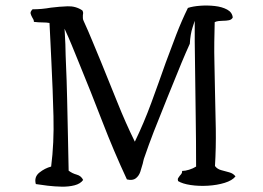

<svg xmlns="http://www.w3.org/2000/svg" viewBox="-20 -682 960 702"><path d="M841 -37Q829 -22 801.5 -13.5Q774 -5 740.5 -3Q707 -1 677 -5.5Q647 -10 631 -20Q629 -27 631.5 -31Q634 -35 637 -39Q640 -42 643 -46Q646 -50 646 -57Q657 -57 671.5 -61.5Q686 -66 697 -73Q697 -165 695.5 -260.5Q694 -356 693 -453Q692 -491 692 -529.5Q692 -568 692 -606Q692 -606 684 -581.5Q676 -557 674 -522Q659 -489 644 -453Q619 -392 592.5 -326.5Q566 -261 542 -200Q534 -179 524 -152Q514 -125 506 -101Q505 -97 504 -93Q503 -89 502 -84Q498 -69 493 -54Q488 -39 476.5 -30Q465 -21 444 -26Q396 -129 354 -238Q312 -347 268 -454Q255 -486 242.5 -516.5Q230 -547 216 -577Q216 -577 217 -560Q218 -543 219 -520.5Q220 -498 220 -480L221 -454Q224 -389 225.5 -318Q227 -247 228.5 -180Q230 -113 231 -58Q244 -48 260.5 -43.5Q277 -39 284 -24Q274 -10 252.5 -4.5Q231 1 205.5 0.5Q180 0 154.5 -3Q129 -6 111 -9Q104 -35 124 -51Q144 -67 167 -73Q178 -159 175.5 -257Q173 -355 168 -454Q166 -491 164.5 -527Q163 -563 161 -598Q150 -600 135.5 -600Q121 -600 104 -602Q104 -607 102 -611Q100 -615 98 -618Q94 -625 92 -632Q90 -639 99 -648Q116 -648 132.5 -649.5Q149 -651 166 -654Q198 -658 227.5 -659Q257 -660 281 -644Q284 -639 284 -634.5Q284 -630 283 -626Q283 -621 283 -616Q283 -611 286 -605Q303 -568 318.5 -530Q334 -492 350 -454Q380 -381 409.5 -307Q439 -233 473 -164Q506 -232 533 -305.5Q560 -379 586 -453Q605 -505 624.5 -555.5Q644 -606 667 -653Q685 -659 712 -661Q739 -663 765.5 -660Q792 -657 810.5 -647Q829 -637 831 -618Q827 -610 817 -608Q807 -606 795 -606Q787 -606 779 -605Q771 -604 765 -601Q764 -565 763.5 -528Q763 -491 764 -453Q764 -428 765 -402.5Q766 -377 766 -352Q768 -281 769 -211Q770 -141 766 -75Q774 -64 788.5 -60Q803 -56 818 -52Q833 -48 841 -37Z"/></svg>

Font: Yuji Syuku
Style: Regular
Weight: 400
Designer: Kataoka Yuji
Foundry: Kinuta Font Factory
Version: Version 3.002